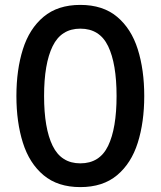

<svg xmlns="http://www.w3.org/2000/svg" viewBox="-20 -752 656 784"><path d="M308 12Q216 12 158 -36.5Q100 -85 73.5 -169Q47 -253 47 -360Q47 -467 73.5 -551Q100 -635 158 -683.5Q216 -732 308 -732Q400 -732 458 -683.5Q516 -635 542.5 -551Q569 -467 569 -360Q569 -253 542.5 -169Q516 -85 458 -36.5Q400 12 308 12ZM308 -85Q387 -85 421.5 -156.5Q456 -228 456 -360Q456 -492 421.5 -563.5Q387 -635 308 -635Q230 -635 195 -563.5Q160 -492 160 -360Q160 -228 195 -156.5Q230 -85 308 -85Z"/></svg>

Font: Kufam Medium
Style: Regular
Weight: 500
Designer: Wael Morcos, Artur Schmal
Foundry: Original Type
Version: Version 1.300; ttfautohint (v1.8.3)